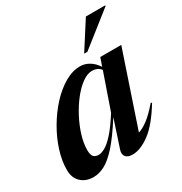

<svg xmlns="http://www.w3.org/2000/svg" viewBox="-175 -860 947 999"><g transform="rotate(-30 298.5 -360.0)"><path d="M290.5 -43.5 344.5 -207.5Q288 -118.5 245.5 -71.2Q203 -24 168.2 -6Q133.5 12 100.5 12Q54.5 12 26 -15.2Q-2.5 -42.5 -2.5 -89Q-2.5 -144 16.5 -203.8Q35.5 -263.5 68.8 -320.2Q102 -377 144.2 -422.8Q186.5 -468.5 233.2 -495.8Q280 -523 326 -523Q353.5 -523 379 -508.2Q404.5 -493.5 425 -463L442 -512H568L419.5 -71Q444.5 -78 477 -102.5Q509.5 -127 550.5 -175L556 -170.5Q494.5 -70 438.2 -29Q382 12 335.5 12Q306 12 294 -3.2Q282 -18.5 290.5 -43.5ZM141 -126Q141 -97.5 151.2 -86.2Q161.5 -75 181.5 -75Q197.5 -75 220.5 -87.8Q243.5 -100.5 274.2 -134.5Q305 -168.5 345.5 -232.5L420 -447.5Q409 -461 396.2 -466.2Q383.5 -471.5 368.5 -471.5Q340 -471.5 308.5 -448.8Q277 -426 247.2 -388.2Q217.5 -350.5 193.5 -304.8Q169.5 -259 155.2 -212.5Q141 -166 141 -126ZM378 -569 482.5 -732H598.5L598 -727.5L397.5 -569Z"/></g></svg>

Font: Newsreader 72pt SemiBold
Style: Italic
Weight: 600
Italic angle: -17°
Designer: Hugues Gentile
Foundry: Production Type
Version: Version 1.003; ttfautohint (v1.8.3)